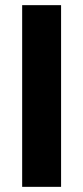

<svg xmlns="http://www.w3.org/2000/svg" viewBox="-20 -725 323 745"><path d="M66 0V-705H217V0Z"/></svg>

Font: Nunito Sans 12pt ExtraBold
Style: Regular
Weight: 800
Designer: Vernon Adams
Foundry: Vernon Adams
Version: Version 3.101;gftools[0.9.27]